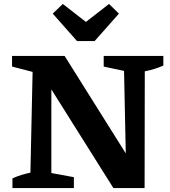

<svg xmlns="http://www.w3.org/2000/svg" viewBox="-20 -952 859 972"><path d="M505 -669H807V-620Q784 -610 761.5 -603Q739 -596 713 -591L712 0H554L207 -552L240 -562V-76L354 -55V0H43V-49Q65 -59 87.5 -66Q110 -73 134 -78L145 -588L41 -615V-669H307L649 -124L618 -115L608 -593L505 -615ZM370 -744 247 -883 298 -932 415 -841 532 -932 582 -883 459 -744Z"/></svg>

Font: Piazzolla Thin ExtraBold
Style: Regular
Weight: 800
Version: Version 2.005